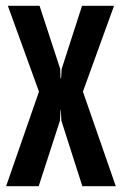

<svg xmlns="http://www.w3.org/2000/svg" viewBox="-20 -640 419 660"><path d="M1 0 114 -325 7 -620H116L187 -403L188 -371H190L192 -403L262 -620H372L265 -325L378 0H263L191 -225L189 -262H188L186 -225L113 0Z"/></svg>

Font: Smooch Sans Thin
Style: Bold
Weight: 700
Version: Version 1.010